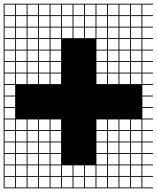

<svg xmlns="http://www.w3.org/2000/svg" viewBox="-20 -900 852 1045"><path d="M0 125V-879.8H812.5V-875H754.8V-817.3H812.5V-812.5H754.8V-754.8H812.5V-750H754.8V-692.3H812.5V-687.5H754.8V-629.8H812.5V-625H754.8V-567.3H812.5V-562.5H754.8V-504.8H812.5V-500H754.8V-442.3H812.5V-437.5H754.8V-379.8H812.5V-375H754.8V-317.3H812.5V-312.5H754.8V-254.8H812.5V-250H754.8V-192.3H812.5V-187.5H754.8V-129.8H812.5V-125H754.8V-67.3H812.5V-62.5H754.8V-4.8H812.5V0H754.8V57.7H812.5V62.5H754.8V120.2H812.5V125ZM254.8 -817.3H312.5V-875H254.8ZM379.8 -817.3H437.5V-875H379.8ZM629.8 -817.3H687.5V-875H629.8ZM129.8 -817.3H187.5V-875H129.8ZM567.3 -817.3H625V-875H567.3ZM692.3 -817.3H750V-875H692.3ZM192.3 -817.3H250V-875H192.3ZM442.3 -817.3H500V-875H442.3ZM317.3 -817.3H375V-875H317.3ZM4.8 -817.3H62.5V-875H4.8ZM67.3 -817.3H125V-875H67.3ZM504.8 -817.3H562.5V-875H504.8ZM629.8 -754.8H687.5V-812.5H629.8ZM129.8 -754.8H187.5V-812.5H129.8ZM379.8 -754.8H437.5V-812.5H379.8ZM254.8 -754.8H312.5V-812.5H254.8ZM567.3 -754.8H625V-812.5H567.3ZM442.3 -754.8H500V-812.5H442.3ZM4.8 -754.8H62.5V-812.5H4.8ZM692.3 -754.8H750V-812.5H692.3ZM317.3 -754.8H375V-812.5H317.3ZM192.3 -754.8H250V-812.5H192.3ZM504.8 -754.8H562.5V-812.5H504.8ZM67.3 -754.8H125V-812.5H67.3ZM504.8 -692.3H562.5V-750H504.8ZM317.3 -692.3H375V-750H317.3ZM67.3 -692.3H125V-750H67.3ZM192.3 -692.3H250V-750H192.3ZM692.3 -692.3H750V-750H692.3ZM4.8 -692.3H62.5V-750H4.8ZM567.3 -692.3H625V-750H567.3ZM442.3 -692.3H500V-750H442.3ZM379.8 -692.3H437.5V-750H379.8ZM254.8 -692.3H312.5V-750H254.8ZM129.8 -692.3H187.5V-750H129.8ZM629.8 -692.3H687.5V-750H629.8ZM67.3 -629.8H125V-687.5H67.3ZM192.3 -629.8H250V-687.5H192.3ZM504.8 -629.8H562.5V-687.5H504.8ZM567.3 -629.8H625V-687.5H567.3ZM4.8 -629.8H62.5V-687.5H4.8ZM129.8 -629.8H187.5V-687.5H129.8ZM629.8 -629.8H687.5V-687.5H629.8ZM692.3 -629.8H750V-687.5H692.3ZM254.8 -629.8H312.5V-687.5H254.8ZM129.8 -567.3H187.5V-625H129.8ZM504.8 -567.3H562.5V-625H504.8ZM67.3 -567.3H125V-625H67.3ZM192.3 -567.3H250V-625H192.3ZM567.3 -567.3H625V-625H567.3ZM4.8 -567.3H62.5V-625H4.8ZM692.3 -567.3H750V-625H692.3ZM629.8 -567.3H687.5V-625H629.8ZM312.5 -625H254.8V-567.3H312.5ZM129.8 -504.8H187.5V-562.5H129.8ZM504.8 -504.8H562.5V-562.5H504.8ZM192.3 -504.8H250V-562.5H192.3ZM67.3 -504.8H125V-562.5H67.3ZM567.3 -504.8H625V-562.5H567.3ZM692.3 -504.8H750V-562.5H692.3ZM4.8 -504.8H62.5V-562.5H4.8ZM629.8 -504.8H687.5V-562.5H629.8ZM254.8 -504.8H312.5V-562.5H254.8ZM254.8 -442.3H312.5V-500H254.8ZM67.3 -442.3H125V-500H67.3ZM629.8 -442.3H687.5V-500H629.8ZM4.8 -442.3H62.5V-500H4.8ZM192.3 -442.3H250V-500H192.3ZM567.3 -442.3H625V-500H567.3ZM504.8 -442.3H562.5V-500H504.8ZM692.3 -442.3H750V-500H692.3ZM129.8 -442.3H187.5V-500H129.8ZM4.8 -379.8H62.5V-437.5H4.8ZM4.8 -317.3H62.5V-375H4.8ZM4.8 -254.8H62.5V-312.5H4.8ZM254.8 -192.3H312.5V-250H254.8ZM692.3 -192.3H750V-250H692.3ZM4.8 -192.3H62.5V-250H4.8ZM129.8 -192.3H187.5V-250H129.8ZM504.8 -192.3H562.5V-250H504.8ZM629.8 -192.3H687.5V-250H629.8ZM67.3 -192.3H125V-250H67.3ZM192.3 -192.3H250V-250H192.3ZM567.3 -192.3H625V-250H567.3ZM4.8 -129.8H62.5V-187.5H4.8ZM129.8 -129.8H187.5V-187.5H129.8ZM692.3 -129.8H750V-187.5H692.3ZM254.8 -129.8H312.5V-187.5H254.8ZM504.8 -129.8H562.5V-187.5H504.8ZM192.3 -129.8H250V-187.5H192.3ZM629.8 -129.8H687.5V-187.5H629.8ZM67.3 -129.8H125V-187.5H67.3ZM567.3 -129.8H625V-187.5H567.3ZM567.3 -67.3H625V-125H567.3ZM4.8 -67.3H62.5V-125H4.8ZM254.8 -67.3H312.5V-125H254.8ZM504.8 -67.3H562.5V-125H504.8ZM129.8 -67.3H187.5V-125H129.8ZM192.3 -67.3H250V-125H192.3ZM692.3 -67.3H750V-125H692.3ZM629.8 -67.3H687.5V-125H629.8ZM67.3 -67.3H125V-125H67.3ZM192.3 -4.8H250V-62.5H192.3ZM567.3 -4.8H625V-62.5H567.3ZM67.3 -4.8H125V-62.5H67.3ZM254.8 -4.8H312.5V-62.5H254.8ZM692.3 -4.8H750V-62.5H692.3ZM629.8 -4.8H687.5V-62.5H629.8ZM129.8 -4.8H187.5V-62.5H129.8ZM504.8 -4.8H562.5V-62.5H504.8ZM4.8 -4.8H62.5V-62.5H4.8ZM67.3 57.7H125V0H67.3ZM317.3 57.7H375V0H317.3ZM254.8 57.7H312.5V0H254.8ZM629.8 57.7H687.5V0H629.8ZM567.3 57.7H625V0H567.3ZM129.8 57.7H187.5V0H129.8ZM504.8 57.7H562.5V0H504.8ZM379.8 57.7H437.5V0H379.8ZM442.3 57.7H500V0H442.3ZM192.3 57.7H250V0H192.3ZM4.8 57.7H62.5V0H4.8ZM692.3 57.7H750V0H692.3ZM692.3 120.2H750V62.5H692.3ZM629.8 120.2H687.5V62.5H629.8ZM567.3 120.2H625V62.5H567.3ZM504.8 120.2H562.5V62.5H504.8ZM442.3 120.2H500V62.5H442.3ZM379.8 120.2H437.5V62.5H379.8ZM4.8 120.2H62.5V62.5H4.8ZM254.8 120.2H312.5V62.5H254.8ZM192.3 120.2H250V62.5H192.3ZM129.8 120.2H187.5V62.5H129.8ZM67.3 120.2H125V62.5H67.3ZM317.3 120.2H375V62.5H317.3Z"/></svg>

Font: Yarndings 12 Charted
Style: Regular
Weight: 400
Designer: Sarah Cadigan-Fried
Version: Version 1.000; ttfautohint (v1.8.4.7-5d5b)